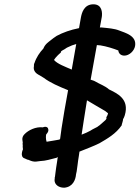

<svg xmlns="http://www.w3.org/2000/svg" viewBox="-20 -775 650 894"><path d="M139 -479C138 -476 138 -472 138 -467C133 -444 150 -432 161 -426C167 -423 171 -420 183 -413C215 -389 253 -373 297 -355L280 -260C275 -230 271 -202 266 -174V-173C264 -157 262 -144 260 -129L259 -127C259 -127 258 -126 256 -125C237 -122 225 -119 197 -115C192 -129 194 -145 195 -149C196 -151 207 -160 205 -172C203 -191 180 -183 180 -182C147 -186 112 -169 94 -150C78 -134 86 -117 86 -112C85 -108 85 -104 86 -98C85 -90 87 -82 87 -80C87 -80 70 -44 96 -37C104 -33 107 -32 110 -31H112C113 -31 122 -26 131 -24C142 -21 154 -23 167 -25C195 -26 216 -34 238 -39C247 -41 238 -38 249 -44L245 -17C242 -2 241 12 239 24C237 35 237 44 236 48L235 50V54L234 64C234 85 254 99 278 99H279C319 96 332 62 334 37L337 23C339 13 339 4 341 -6C343 -20 344 -33 347 -48L350 -69C380 -81 417 -95 443 -108C479 -129 520 -152 547 -192V-195C548 -200 553 -212 553 -220C556 -225 559 -231 561 -238C584 -315 525 -340 487 -359L486 -360C469 -375 443 -384 423 -396C417 -400 409 -401 402 -404L431 -565H435C438 -564 441 -564 446 -564C477 -559 508 -549 531 -540C532 -526 543 -516 559 -516C582 -516 605 -538 609 -561C617 -609 563 -622 535 -633C513 -642 484 -644 454 -647H445L454 -696C457 -715 456 -755 415 -755C371 -755 361 -715 357 -695L348 -644C308 -636 274 -624 244 -608C234 -602 223 -593 214 -586C207 -580 190 -570 182 -549C165 -531 149 -508 140 -480ZM232 -497C239 -508 252 -521 263 -530L264 -535C265 -537 273 -542 281 -546C288 -550 288 -552 298 -556C310 -562 320 -566 335 -570L314 -451C282 -465 249 -477 233 -494C233 -494 233 -495 232 -497ZM381 -283 385 -308C412 -291 442 -275 470 -258L480 -250C481 -249 482 -249 483 -248L481 -240C480 -237 477 -232 475 -229L476 -224C474 -217 468 -213 460 -206L444 -192C439 -189 436 -186 433 -184C425 -179 415 -176 400 -166C389 -160 376 -154 360 -148C367 -191 373 -237 381 -283Z"/></svg>

Font: Scribbler
Style: BlkIta
Weight: 900
Designer: Mew Too
Foundry: Cannot Into Space Fonts
Version: Version 1.001